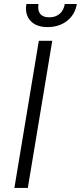

<svg xmlns="http://www.w3.org/2000/svg" viewBox="-20 -929 400 949"><path d="M51.1 0 171.9 -727.3H238.3L117.5 0ZM110.4 -909.1H170.1Q168 -895.2 169.6 -883.2Q171.2 -871.1 177.6 -862.2Q183.9 -853.3 195.3 -848.4Q206.7 -843.4 223.7 -843.4Q240.8 -843.4 253.9 -848.4Q267 -853.3 276.6 -862.2Q286.2 -871.1 292.1 -883.2Q297.9 -895.2 300.1 -909.1H359.7Q355.1 -881.7 342.2 -860.4Q329.2 -839.1 310 -824.6Q290.8 -810 266.7 -802.6Q242.5 -795.1 215.6 -795.1Q158.7 -795.1 130.3 -826.7Q101.9 -858.3 110.4 -909.1Z"/></svg>

Font: Inter P Light
Style: Italic
Weight: 300
Italic angle: 9.39999°
Designer: Rasmus Andersson
Foundry: rsms
Version: Version 3.018;git-588b23468